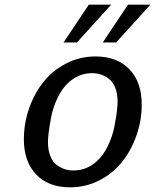

<svg xmlns="http://www.w3.org/2000/svg" viewBox="-20 -781 657 813"><path d="M450.7 -761.2 305.7 -601.1H249L356 -761.2ZM616.7 -761.2 471.7 -601.1H415L522 -761.2ZM183.1 -179.7Q183.1 -145.5 193.1 -120.4Q203.1 -95.2 220 -82.8Q236.8 -70.3 254.2 -64.7Q271.5 -59.1 290.5 -59.1Q346.2 -59.1 388.7 -97.2Q416.5 -121.6 436.3 -162.1Q456.1 -202.6 464.1 -243.9Q472.2 -285.2 475.1 -310.8Q478 -336.4 478 -350.1Q478 -384.3 468 -409.4Q458 -434.6 441.2 -447.3Q424.3 -460 407 -465.6Q389.6 -471.2 370.6 -471.2Q314.5 -471.2 272 -433.1Q244.1 -408.7 224.4 -367.9Q204.6 -327.1 196.8 -285.9Q189 -244.6 186 -219.2Q183.1 -193.8 183.1 -179.7ZM81.1 -190.9Q81.1 -259.3 103.5 -323Q126 -386.7 165 -435.3Q204.1 -483.9 261.5 -512.9Q318.8 -542 384.3 -542Q476.1 -542 528.1 -487.5Q580.1 -433.1 580.1 -338.9Q580.1 -270.5 557.6 -206.8Q535.2 -143.1 496.1 -94.5Q457 -45.9 399.7 -16.8Q342.3 12.2 276.9 12.2Q185.1 12.2 133.1 -42.2Q81.1 -96.7 81.1 -190.9Z"/></svg>

Font: Aurulent Sans
Style: Italic
Weight: 400
Italic angle: -11°
Version: Version 2007.05.04